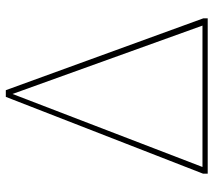

<svg xmlns="http://www.w3.org/2000/svg" viewBox="-57 -677 734 660"><g transform="rotate(-90 310.0 -347.0)"><path d="M43 0V-16L307 -694H330L577 -15V0ZM66 -18H552L317 -671Z"/></g></svg>

Font: Cantarell Thin
Style: Regular
Weight: 100
Designer: Dave Crossland, Nikolaus Waxweiler, Florian Fecher, Jacques Le Bailly, Eben Sorkin, Alexei Vanyashin, Alexios Zavras, Em
Version: Version 0.303